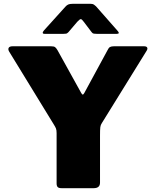

<svg xmlns="http://www.w3.org/2000/svg" viewBox="-20 -984 814 1004"><path d="M733 -742Q746 -742 749.5 -735.5Q753 -729 747 -719L513 -341Q506 -331 504.5 -319Q503 -307 503 -275V-29Q503 0 470 0H302Q287 0 281.5 -6Q276 -12 276 -25V-288Q276 -304 272.5 -312.5Q269 -321 262 -332L28 -714Q21 -726 25.5 -734Q30 -742 46 -742H247Q262 -742 268 -737.5Q274 -733 281 -721L404 -499Q409 -490 412.5 -489.5Q416 -489 421 -498L542 -721Q548 -734 555 -738Q562 -742 576 -742H733ZM459 -816 418 -870Q408 -884 402.5 -884Q397 -884 384 -870L338 -816Q331 -809 326.5 -808Q322 -807 312 -807H213Q204 -807 203.5 -812Q203 -817 210 -825L322 -949Q329 -957 337 -960.5Q345 -964 359 -964H454Q465 -964 471 -960Q477 -956 482 -951L593 -825Q610 -807 591 -807H486Q477 -807 470.5 -808Q464 -809 459 -816Z"/></svg>

Font: Libre Franklin Thin Black
Style: Regular
Weight: 900
Version: Version 3.000